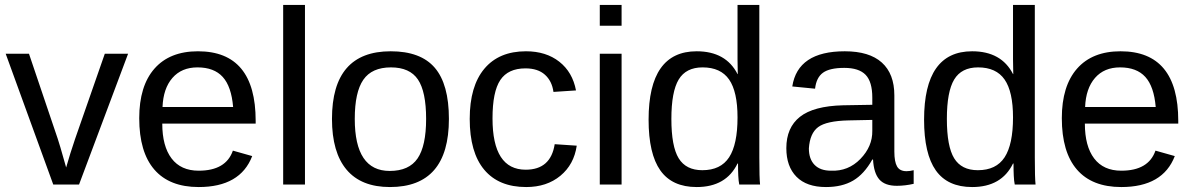

<svg xmlns="http://www.w3.org/2000/svg" viewBox="-20 -745 4820 775"><path d="M497 -528 299 0H195L3 -528H97L213 -185Q218 -172 247 -69L264 -126L283 -184L403 -528Z M1012 -246H635Q635 -155 672.5 -105.5Q710 -56 782 -56Q892 -56 920 -137L998 -115Q950 10 782 10Q664 10 603 -60.5Q542 -131 542 -268Q542 -398 603.5 -468Q665 -538 779 -538Q1012 -538 1012 -257ZM636 -313H921Q914 -396 879 -434.5Q844 -473 777 -473Q713 -473 676 -430.5Q639 -388 636 -313Z M1211 0H1123V-725H1211Z M1792 -265Q1792 10 1554 10Q1438 10 1379 -60Q1320 -130 1320 -265Q1320 -538 1557 -538Q1678 -538 1735 -471.5Q1792 -405 1792 -265ZM1700 -265Q1700 -375 1667 -424Q1634 -473 1558 -473Q1481 -473 1446.5 -423Q1412 -373 1412 -265Q1412 -55 1553 -55Q1631 -55 1665.5 -105.5Q1700 -156 1700 -265Z M1968 -267Q1968 -60 2102 -60Q2203 -60 2219 -163L2308 -157Q2297 -81 2242 -35.5Q2187 10 2104 10Q1993 10 1934.5 -60Q1876 -130 1876 -265Q1876 -397 1935 -467.5Q1994 -538 2103 -538Q2184 -538 2237.5 -496Q2291 -454 2305 -380L2214 -374Q2208 -418 2179.5 -443.5Q2151 -469 2101 -469Q2031 -469 1999.5 -422Q1968 -375 1968 -267Z M2489 -641H2401V-725H2489ZM2489 0H2401V-528H2489Z M2959 -85H2957Q2911 10 2792 10Q2693 10 2645.5 -57Q2598 -124 2598 -262Q2598 -538 2792 -538Q2910 -538 2957 -446H2958L2957 -505V-725H3045V-109Q3045 -26 3048 0H2964Q2961 -14 2960 -36Q2959 -55 2959 -85ZM2690 -265Q2690 -154 2719.5 -106Q2749 -58 2815 -58Q2889 -58 2923 -110Q2957 -162 2957 -271Q2957 -375 2923 -424Q2889 -473 2816 -473Q2749 -473 2719.5 -424Q2690 -375 2690 -265Z M3314 10Q3236 10 3195 -31.5Q3154 -73 3154 -147Q3154 -230 3209 -273.5Q3264 -317 3383 -320L3501 -322V-351Q3501 -415 3474 -443Q3447 -471 3388 -471Q3329 -471 3302 -451.5Q3275 -432 3270 -387L3178 -396Q3200 -538 3390 -538Q3489 -538 3539.5 -492.5Q3590 -447 3590 -360V-133Q3590 -92 3601 -73Q3612 -54 3639 -54Q3653 -54 3668 -58V-3Q3633 5 3600 5Q3552 5 3529.5 -20.5Q3507 -46 3504 -101H3501Q3468 -42 3423.5 -16Q3379 10 3314 10ZM3334 -56Q3404 -53 3453 -103.5Q3502 -154 3501 -217V-261L3405 -259Q3316 -257 3282.5 -232Q3249 -207 3245 -146Q3245 -103 3268 -79.5Q3291 -56 3334 -56Z M4071 -85H4069Q4023 10 3904 10Q3805 10 3757.5 -57Q3710 -124 3710 -262Q3710 -538 3904 -538Q4022 -538 4069 -446H4070L4069 -505V-725H4157V-109Q4157 -26 4160 0H4076Q4073 -14 4072 -36Q4071 -55 4071 -85ZM3802 -265Q3802 -154 3831.5 -106Q3861 -58 3927 -58Q4001 -58 4035 -110Q4069 -162 4069 -271Q4069 -375 4035 -424Q4001 -473 3928 -473Q3861 -473 3831.5 -424Q3802 -375 3802 -265Z M4736 -246H4359Q4359 -155 4396.5 -105.5Q4434 -56 4506 -56Q4616 -56 4644 -137L4722 -115Q4674 10 4506 10Q4388 10 4327 -60.5Q4266 -131 4266 -268Q4266 -398 4327.5 -468Q4389 -538 4503 -538Q4736 -538 4736 -257ZM4360 -313H4645Q4638 -396 4603 -434.5Q4568 -473 4501 -473Q4437 -473 4400 -430.5Q4363 -388 4360 -313Z"/></svg>

Font: Libra Sans
Style: Regular
Weight: 400
Foundry: Context Ltd
Version: Version 1.002